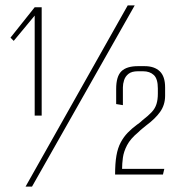

<svg xmlns="http://www.w3.org/2000/svg" viewBox="-20 -650 668 714"><path d="M109 -220V-592L31 -498L19 -510L109 -623H135V-220ZM75 44 455 -630H481L99 44ZM408 -1Q408 -43 413 -71.5Q418 -100 429 -120.5Q440 -141 455 -156.5Q470 -172 489 -186Q495 -190 500.5 -194.5Q506 -199 510 -203Q532 -220 544.5 -233.5Q557 -247 562 -263.5Q567 -280 567 -301V-321Q567 -357 552 -371Q537 -385 512 -385H493Q470 -385 458 -375.5Q446 -366 441.5 -352Q437 -338 437 -325V-259L412 -263V-319Q412 -366 431.5 -385Q451 -404 493 -404H518Q554 -404 574 -385Q594 -366 594 -325V-294Q594 -260 575.5 -234Q557 -208 523 -183Q517 -178 509.5 -172Q502 -166 494 -158Q465 -134 452.5 -110Q440 -86 437 -63.5Q434 -41 434 -22H591L586 -1Z"/></svg>

Font: Smooch Sans Thin ExtraLight
Style: Regular
Weight: 250
Version: Version 1.010